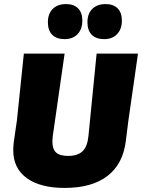

<svg xmlns="http://www.w3.org/2000/svg" viewBox="-20 -910 697 942"><path d="M304 -890Q342 -890 363 -869Q384 -848 384 -809Q384 -767 360.5 -742.5Q337 -718 297 -718Q257 -718 236 -739.5Q215 -761 215 -801Q215 -843 239 -866.5Q263 -890 304 -890ZM498 -890Q536 -890 557 -869Q578 -848 578 -809Q578 -767 554.5 -742.5Q531 -718 491 -718Q451 -718 430 -739.5Q409 -761 409 -801Q409 -843 433 -866.5Q457 -890 498 -890ZM657 -647 610 -319 597 -216Q583 -105 507 -46.5Q431 12 297 12Q178 12 111.5 -36Q45 -84 45 -173Q45 -194 48 -216L63 -319L97 -647H297L239 -243Q237 -223 237 -216Q237 -179 255 -162Q273 -145 314 -145Q361 -145 385 -168Q409 -191 414 -243L454 -647Z"/></svg>

Font: Alegreya Sans Black
Style: Italic
Weight: 900
Italic angle: -7°
Designer: Juan Pablo del Peral
Foundry: Huerta Tipografica
Version: Version 2.007